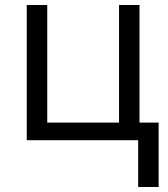

<svg xmlns="http://www.w3.org/2000/svg" viewBox="-20 -555 666 760"><path d="M607.9 185.1H526.9V0H85.9V-535.2H167V-69.8H451.2V-535.2H532.2V-69.8H607.9Z"/></svg>

Font: f06597129
Style: Regular
Weight: 400
Foundry: Ascender Corporation
Version: Version 1.10